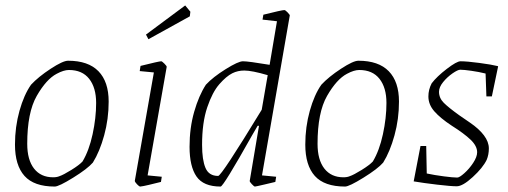

<svg xmlns="http://www.w3.org/2000/svg" viewBox="-20 -676 1864 705"><path d="M35 -145Q35 -210 51.5 -269Q68 -328 94 -365Q121 -394 166 -423.5Q211 -453 230 -453Q304 -453 341.5 -414.5Q379 -376 379 -303Q379 -239 362.5 -179Q346 -119 321 -79Q301 -56 248.5 -23.5Q196 9 181 9Q105 9 70 -30Q35 -69 35 -145ZM198 -29Q213 -34 242 -52Q271 -70 283 -83Q307 -123 320 -183Q333 -243 333 -298Q333 -354 307.5 -386.5Q282 -419 233 -419Q214 -419 188 -405Q150 -385 115 -324Q80 -263 80 -148Q80 -89 105 -57Q130 -25 175 -25Q189 -25 198 -29Z M475 -12 545 -410 493 -415 496 -434Q564 -451 572 -451Q575 -451 584 -442Q593 -433 592 -430L522 -32L574 -27L571 -8Q547 -2 526 3Q505 8 495 9Q491 9 483 0.5Q475 -8 475 -12ZM516 -549 660 -656 679 -633 677 -616 525 -532Z M1044 -619 942 -32 994 -27 991 -8 953 1Q919 9 916 9Q913 9 904.5 0Q896 -9 897 -12L931 -214H926L905 -178Q800 9 790 9Q727 9 701.5 -28Q676 -65 676 -137Q676 -206 693 -265.5Q710 -325 736 -365Q762 -393 808.5 -422Q855 -451 872 -451Q892 -451 970 -438L997 -598L944 -604L947 -622Q1015 -639 1024 -639Q1028 -639 1036.5 -630Q1045 -621 1044 -619ZM941 -273 963 -400Q905 -417 877 -417Q853 -417 833 -407Q811 -396 785.5 -367Q760 -338 741 -282Q722 -226 722 -144Q722 -89 734.5 -59.5Q747 -30 781 -30Q793 -30 941 -273Z M1101 -145Q1101 -210 1117.5 -269Q1134 -328 1160 -365Q1187 -394 1232 -423.5Q1277 -453 1296 -453Q1370 -453 1407.5 -414.5Q1445 -376 1445 -303Q1445 -239 1428.5 -179Q1412 -119 1387 -79Q1367 -56 1314.5 -23.5Q1262 9 1247 9Q1171 9 1136 -30Q1101 -69 1101 -145ZM1264 -29Q1279 -34 1308 -52Q1337 -70 1349 -83Q1373 -123 1386 -183Q1399 -243 1399 -298Q1399 -354 1373.5 -386.5Q1348 -419 1299 -419Q1280 -419 1254 -405Q1216 -385 1181 -324Q1146 -263 1146 -148Q1146 -89 1171 -57Q1196 -25 1241 -25Q1255 -25 1264 -29Z M1808 -432H1809L1786 -322H1766L1763 -406Q1739 -412 1711 -416Q1683 -420 1670 -420Q1661 -420 1641.5 -406.5Q1622 -393 1607 -374.5Q1592 -356 1592 -339Q1592 -316 1609.5 -298.5Q1627 -281 1666 -253Q1673 -248 1706 -225.5Q1739 -203 1757 -179Q1775 -155 1775 -131Q1775 -108 1767 -89Q1753 -60 1716 -26Q1679 8 1657 8Q1636 8 1585 2Q1534 -4 1499 -10L1524 -140H1545L1547 -39Q1575 -33 1609.5 -28.5Q1644 -24 1659 -24Q1667 -24 1685 -40Q1703 -56 1717.5 -78Q1732 -100 1732 -117Q1732 -140 1708 -163Q1684 -186 1638 -215Q1597 -242 1575 -267Q1553 -292 1553 -322Q1553 -347 1565 -370Q1584 -395 1620.5 -423Q1657 -451 1671 -451Q1694 -451 1739.5 -445Q1785 -439 1809 -433Z"/></svg>

Font: Grenze ExtraLight
Style: Italic
Weight: 275
Italic angle: -10°
Designer: Renata Polastri
Foundry: Omnibus-Type
Version: Version 1.002; ttfautohint (v1.8)